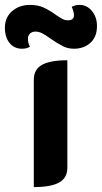

<svg xmlns="http://www.w3.org/2000/svg" viewBox="-83 -755 416 784"><path d="M55 -429Q55 -472 89 -490.5Q123 -509 192 -509V-71Q192 -28 158 -9.5Q124 9 55 9ZM-63 -642Q-63 -684 -33.5 -709.5Q-4 -735 39 -735Q71 -735 94.5 -724.5Q118 -714 144 -695Q163 -682 173 -677Q183 -672 194 -672Q219 -672 219 -692Q219 -707 210 -727Q223 -735 242 -735Q272 -735 292.5 -710Q313 -685 313 -649Q313 -604 286 -580Q259 -556 219 -556Q194 -556 173.5 -566.5Q153 -577 125 -596Q105 -611 90.5 -618.5Q76 -626 62 -626Q48 -626 39.5 -618Q31 -610 31 -596Q31 -580 39 -564Q26 -556 7 -556Q-25 -556 -44 -579.5Q-63 -603 -63 -642Z"/></svg>

Font: K2D ExtraBold
Style: Regular
Weight: 800
Designer: Katatrad Aksorn Co.,Ltd.
Foundry: Cadson Demak Co.,Ltd.
Version: Version 1.000; ttfautohint (v1.6)